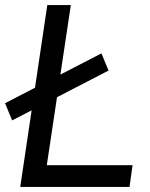

<svg xmlns="http://www.w3.org/2000/svg" viewBox="-28 -739 592 759"><path d="M52 0 159 -719H252L157 -86H496L484 0ZM20 -263 -8 -331 373 -528 401 -460Z"/></svg>

Font: Nunitoga
Style: Medium Italic
Weight: 500
Italic angle: -9°
Designer: Vernon Adams
Foundry: Vernon Adams
Version: Version 1.0